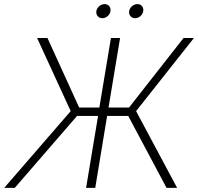

<svg xmlns="http://www.w3.org/2000/svg" viewBox="-59 -912 961 932"><path d="M523.9 -727.5 467.8 -390.1H567.4L832 -727.5H882.3L601.6 -372.6L800.8 0H749.5L563.5 -349.1H460.9L403.3 0H358.9L417 -349.1H314.9L12.7 0H-38.6L284.2 -372.6L121.1 -727.5H171.4L325.2 -390.1H423.3L479.5 -727.5ZM437.5 -823.7Q423.3 -823.7 415 -833.7Q406.7 -843.8 408.7 -857.9Q411.1 -872.1 422.9 -882.1Q434.6 -892.1 448.7 -892.1Q462.9 -892.1 471.2 -882.1Q479.5 -872.1 477.1 -857.9Q475.1 -843.8 463.4 -833.7Q451.7 -823.7 437.5 -823.7ZM596.7 -823.7Q582.5 -823.7 574.2 -833.7Q565.9 -843.8 567.9 -857.9Q570.3 -872.1 582 -882.1Q593.8 -892.1 607.9 -892.1Q622.1 -892.1 630.4 -882.1Q638.7 -872.1 636.2 -857.9Q634.3 -843.8 622.6 -833.7Q610.8 -823.7 596.7 -823.7Z"/></svg>

Font: Inter Display Extra Light
Style: Italic
Weight: 200
Italic angle: -9.39999°
Designer: Rasmus Andersson
Foundry: rsms
Version: Version 4.000;git-4fc901f